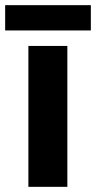

<svg xmlns="http://www.w3.org/2000/svg" viewBox="-36 -724 372 744"><path d="M316 -704H-16V-606H316ZM225 0V-546H74V0Z"/></svg>

Font: Noto Sans Canadian Aboriginal
Style: Bold
Weight: 700
Designer: Monotype Design Team, Typotheque's Kevin King
Foundry: Monotype Imaging Inc.
Version: Version 2.004